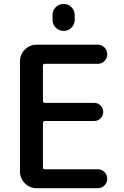

<svg xmlns="http://www.w3.org/2000/svg" viewBox="-20 -982 635 980"><path d="M248 -880.9V-905.3Q248 -928.7 264.6 -945.3Q281.2 -961.9 304.7 -961.9Q328.1 -961.9 344.7 -945.3Q361.3 -928.7 361.3 -905.3V-880.9Q361.3 -857.4 344.7 -840.8Q328.1 -824.2 304.7 -824.2Q281.2 -824.2 264.6 -840.8Q248 -857.4 248 -880.9ZM209 -656.2Q199.2 -656.2 199.2 -646.5V-466.8Q199.2 -457 209 -457H460.9Q479.5 -457 493.2 -443.4Q506.8 -429.7 506.8 -410.6Q506.8 -391.6 493.2 -377.9Q479.5 -364.3 460.9 -364.3H209Q199.2 -364.3 199.2 -354.5V-127.9Q199.2 -118.2 209 -118.2H478.5Q499 -118.2 513.2 -104Q527.3 -89.8 527.3 -69.8Q527.3 -49.8 513.2 -35.6Q499 -21.5 478.5 -21.5H167Q131.8 -21.5 106.9 -46.4Q82 -71.3 82 -106.4V-668.9Q82 -704.1 106.9 -729Q131.8 -753.9 167 -753.9H478.5Q499 -753.9 513.2 -739.7Q527.3 -725.6 527.3 -705.1Q527.3 -684.6 513.2 -670.4Q499 -656.2 478.5 -656.2Z"/></svg>

Font: Gen Jyuu GothicX Medium
Style: Regular
Weight: 500
Designer: Ryoko NISHIZUKA (kana &amp; ideographs); Paul D. Hunt (Latin, Greek &amp; Cyrillic); Wenlong ZHANG (bopomofo); Sandoll C
Version: Version 1.058.20140828